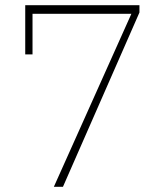

<svg xmlns="http://www.w3.org/2000/svg" viewBox="-20 -718 640 738"><path d="M485 -665H105V-509H77V-698H516V-670L222 0H187Z"/></svg>

Font: IBM Plex Serif ExtraLight
Style: Regular
Weight: 200
Designer: Mike Abbink, Paul van der Laan, Pieter van Rosmalen
Foundry: Bold Monday
Version: Version 2.5